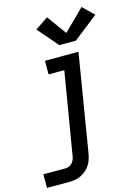

<svg xmlns="http://www.w3.org/2000/svg" viewBox="-184 -851 831 1144"><g transform="rotate(-15 231.5 -279.0)"><path d="M-41 215V131H95Q106 131 118 126Q130 121 138 111.5Q146 102 150.5 90.5Q155 79 156 67L240 -436H143V-520H350L251 81Q248 99 242 117Q236 135 225.5 151Q215 167 199.5 180Q184 193 167 201Q150 209 131.5 212Q113 215 95 215ZM250 -588 142 -713 222 -767 309 -647 437 -773 504 -707 352 -588Z"/></g></svg>

Font: Iosevka Etoile Medium Oblique
Style: Regular
Weight: 500
Italic angle: -9°
Designer: Belleve Invis
Foundry: Belleve Invis
Version: Version 15.5.2; ttfautohint (v1.8.4)